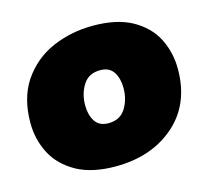

<svg xmlns="http://www.w3.org/2000/svg" viewBox="-86 -655 826 762"><g transform="rotate(-15 327.0 -273.5)"><path d="M300 8Q205 8 142 -26Q76.5 -62.5 46.8 -120.5Q17 -178.5 17 -246Q17 -347 62.5 -416Q111.5 -488 189 -521.5Q266.5 -555 356 -555Q452 -555 514.5 -521.5Q579.5 -485.5 608.8 -427.8Q638 -370 638 -302Q638 -158 543 -75Q448 8 300 8ZM317 -165Q364 -165 387 -201Q410 -237 410 -285Q410 -324 393 -350.5Q376 -377 338 -377Q291 -377 268 -341Q245 -305 245 -257Q245 -218 262 -191.5Q279 -165 317 -165Z"/></g></svg>

Font: Argentum Sans Black
Style: Italic
Weight: 900
Italic angle: -11°
Designer: Julieta Ulanovsky (font), Cristiano Sobral (main changes and remaster)
Foundry: Julieta Ulanovsky (font), Cristiano Sobral (main changes and remaster)
Version: Version 2.007;June 15, 2022;FontCreator 14.0.0.2814 64-bit; 